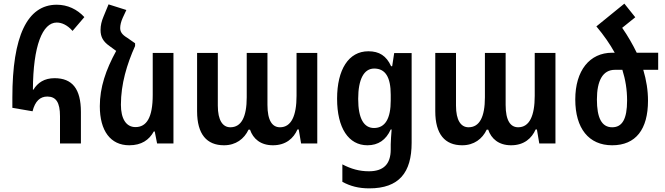

<svg xmlns="http://www.w3.org/2000/svg" viewBox="-20 -789 3656 1056"><path d="M310 0H425V-173C425 -301 377 -359 280 -359C224 -359 187 -334 164 -296H161C162 -538 214 -665 292 -665C318 -665 349 -653 379 -619L444 -695C404 -738 352 -763 292 -763C129 -763 48 -588 48 -253V-196L159 -177C173 -233 201 -258 240 -258C288 -258 310 -226 310 -150Z M723 -551 680 -581C650 -599 641 -615 641 -635C641 -651 646 -671 655 -691L675 -734L577 -765L549 -697C539 -673 533 -650 533 -624C533 -585 548 -560 582 -536L619 -509C562 -405 529 -308 529 -205C529 -69 588 10 691 10C758 10 800 -19 826 -66H831L844 0H934V-498H820V-267C820 -142 786 -90 725 -90C673 -90 645 -137 645 -213C645 -327 678 -436 723 -536Z M1212 10C1277 10 1323 -25 1347 -76H1355C1372 -26 1413 10 1481 10C1553 10 1595 -29 1616 -77H1623L1636 0H1725V-498H1611V-262C1611 -152 1582 -89 1520 -89C1478 -89 1451 -125 1451 -212V-498H1337V-254C1337 -145 1307 -89 1247 -89C1205 -89 1178 -127 1178 -208V-498H1064V-177C1064 -51 1117 10 1212 10Z M2011 247C2175 247 2244 160 2244 -4V-497H2148L2137 -425H2131C2105 -482 2066 -507 2006 -507C1897 -507 1834 -406 1834 -246C1834 -85 1897 10 2001 10C2060 10 2103 -19 2129 -77H2134C2132 -47 2129 -17 2129 5V33C2129 115 2088 153 2009 153C1956 153 1911 140 1863 115V211C1907 235 1953 247 2011 247ZM2037 -85C1983 -85 1950 -134 1950 -245C1950 -354 1982 -412 2038 -412C2100 -412 2129 -364 2129 -268V-236C2129 -138 2099 -85 2037 -85Z M2522 10C2587 10 2633 -25 2657 -76H2665C2682 -26 2723 10 2791 10C2863 10 2905 -29 2926 -77H2933L2946 0H3035V-498H2921V-262C2921 -152 2892 -89 2830 -89C2788 -89 2761 -125 2761 -212V-498H2647V-254C2647 -145 2617 -89 2557 -89C2515 -89 2488 -127 2488 -208V-498H2374V-177C2374 -51 2427 10 2522 10Z M3544 -235C3544 -292 3535 -348 3518 -405H3600V-499H3482C3460 -544 3434 -590 3402 -636L3474 -694L3414 -769L3264 -647L3260 -644C3302 -594 3335 -546 3361 -499H3347C3223 -499 3144 -401 3144 -242C3144 -83 3218 10 3347 10C3477 10 3544 -78 3544 -235ZM3362 -405H3403C3420 -351 3429 -296 3429 -236C3429 -134 3402 -89 3347 -89C3289 -89 3263 -141 3263 -242C3263 -345 3295 -405 3362 -405Z"/></svg>

Font: Noto Sans Armenian Condensed SemiBold
Style: Regular
Weight: 600
Width: 3
Designer: Monotype Design Team
Foundry: Monotype Imaging Inc.
Version: Version 2.008